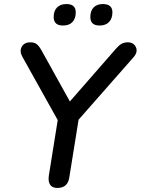

<svg xmlns="http://www.w3.org/2000/svg" viewBox="-20 -921 695 948"><path d="M263 7Q238 7 227.5 -9Q217 -25 221 -53L265 -328L92 -638Q75 -667 87 -689.5Q99 -712 130 -712Q149 -712 160.5 -703.5Q172 -695 184 -674L325 -420L553 -681Q568 -698 580.5 -705Q593 -712 611 -712Q640 -712 651 -688Q662 -664 639 -638L368 -330L322 -44Q314 7 263 7ZM472 -795Q426 -795 426 -837Q426 -867 442 -884Q458 -901 488 -901Q535 -901 535 -860Q535 -830 518.5 -812.5Q502 -795 472 -795ZM291 -795Q245 -795 245 -837Q245 -867 261.5 -884Q278 -901 308 -901Q354 -901 354 -860Q354 -830 338 -812.5Q322 -795 291 -795Z"/></svg>

Font: Nunito SemiBold
Style: Italic
Weight: 600
Italic angle: -9°
Designer: Vernon Adams
Foundry: Vernon Adams
Version: Version 3.601; ttfautohint (v1.8.2.53-6de2)